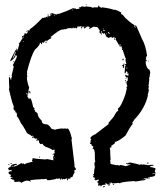

<svg xmlns="http://www.w3.org/2000/svg" viewBox="-20 -769 706 833"><path d="M295.9 -723.6V-727.5H293.9V-723.6ZM458 26.4V24.4H452.1V26.4ZM602.5 8.8V6.8H598.6V8.8ZM36.1 -45.9Q36.1 -49.8 30.3 -49.8Q30.8 -45.9 36.1 -45.9ZM215.8 -83V-86.9H213.9V-83ZM98.6 -356.4V-366.2H94.7L96.7 -356.4ZM532.2 -471.7V-475.6H530.3V-471.7ZM528.3 -471.7V-475.6H526.4V-471.7ZM34.2 -514.6Q43.9 -522.5 47.9 -542V-543.9H45.9Q45.9 -541 34.2 -514.6ZM499 -571.3Q502.9 -571.3 502.9 -577.1H499ZM83 -588.9V-590.8H79.1V-588.9ZM83 -606.4V-610.4Q79.1 -609.9 79.1 -606.4ZM442.4 -620.1V-624H440.4V-620.1ZM456.1 -622.1Q456.1 -627 450.2 -629.9H448.2V-627.9Q448.2 -625 456.1 -622.1ZM430.7 -633.8Q434.6 -633.8 434.6 -637.7Q432.6 -637.7 428.7 -639.6V-633.8ZM430.7 -641.6V-645.5H428.7V-641.6ZM350.6 -651.4V-653.3H346.7V-651.4ZM569.3 -649.4Q564.5 -659.2 561.5 -659.2V-657.2Q565.4 -652.3 565.4 -649.4ZM188.5 -694.3V-696.3H184.6V-694.3ZM217.8 -702.1V-704.1H213.9V-702.1ZM356.4 -747.1H352.5V-749H356.4ZM426.8 43.9V40L434.6 38.1V42ZM456.1 38.1H448.2V36.1H456.1ZM475.6 32.2H469.7V28.3H471.7Q475.6 28.8 475.6 32.2ZM20.5 -53.7H16.6V-57.6H20.5ZM30.3 -57.6H26.4V-61.5H30.3ZM624 -59.6H618.2V-63.5H624ZM149.4 -85V-88.9H153.3Q153.3 -85 149.4 -85ZM112.3 -364.3H108.4L106.4 -374H110.4ZM524.4 -411.1H522.5V-415H524.4ZM526.4 -417Q522.5 -417 522.5 -420.9L526.4 -422.9ZM528.3 -426.8H524.4Q524.9 -430.7 528.3 -430.7ZM24.4 -438.5H20.5V-440.4H24.4ZM516.6 -473.6H512.7Q512.7 -477.5 514.6 -477.5Q512.7 -481.4 512.7 -483.4L508.8 -481.4V-485.4Q516.6 -485.4 516.6 -493.2H520.5Q516.6 -475.6 516.6 -473.6ZM38.1 -499V-502.9H42Q42 -499 38.1 -499ZM626 -502.9H622.1V-504.9H626ZM512.7 -506.8 510.7 -510.7Q511.2 -514.6 514.6 -514.6L516.6 -510.7Q516.6 -506.8 512.7 -506.8ZM178.7 -583H176.8Q178.7 -586.9 178.7 -588.9Q182.6 -588.4 182.6 -585ZM186.5 -702.1V-706.1H190.4Q190.4 -702.1 186.5 -702.1ZM418.9 40H417Q417 38.1 415 34.2L411.1 36.1H405.3Q407.2 26.4 407.2 24.4H403.3V18.6Q403.3 14.6 409.2 14.6V10.7H401.4L395.5 14.6Q395.5 10.7 389.6 10.7V8.8Q393.6 3.9 393.6 2.9Q383.8 1.5 383.8 -2.9Q387.7 -7.8 387.7 -8.8H383.8V-12.7Q387.7 -12.7 387.7 -14.6Q387.7 -27.8 391.6 -45.9Q389.6 -53.7 389.6 -59.6Q390.1 -67.4 393.6 -67.4L391.6 -77.1V-96.7Q391.6 -124 381.8 -124V-126L385.7 -131.8L376 -139.6L377.9 -143.6Q370.1 -143.6 370.1 -147.5L376 -155.3H370.1L376 -163.1L372.1 -168.9Q373 -178.2 393.6 -186.5L452.1 -231.4L450.2 -235.4L473.6 -262.7Q485.8 -288.1 493.2 -288.1L491.2 -297.9Q505.9 -306.2 524.4 -360.4L530.3 -385.7Q528.3 -389.6 528.3 -391.6L532.2 -393.6Q532.2 -397.5 528.3 -407.2H530.3L528.3 -411.1Q529.3 -418.9 534.2 -418.9V-434.6L530.3 -432.6Q524.9 -432.6 522.5 -444.3H524.4Q532.2 -440.4 536.1 -440.4L538.1 -444.3L536.1 -448.2Q538.1 -448.2 538.1 -450.2H536.1L532.2 -448.2Q532.2 -452.1 534.2 -452.1Q531.2 -460 528.3 -460Q524.4 -453.6 524.4 -450.2Q520.5 -450.2 520.5 -454.1L522.5 -477.5Q520.5 -477.5 520.5 -479.5Q523.4 -479.5 526.4 -485.4Q522.5 -485.4 522.5 -491.2H528.3Q524.4 -504.9 524.4 -512.7Q526.4 -512.7 526.4 -514.6Q523.9 -514.6 514.6 -545.9Q512.7 -545.9 512.7 -547.9Q514.6 -551.8 514.6 -553.7L510.7 -551.8H508.8Q508.8 -555.7 510.7 -559.6H506.8L508.8 -563.5Q505.9 -571.3 502.9 -571.3V-565.4H501L481.4 -598.6L483.4 -602.5V-604.5H479.5V-596.7H475.6L477.5 -606.4L473.6 -608.4Q468.8 -604.5 467.8 -604.5Q463.9 -604.5 463.9 -608.4Q460 -608.4 450.2 -604.5Q440.4 -609.9 440.4 -612.3Q434.6 -623 434.6 -626H432.6V-622.1H430.7Q420.9 -627.4 420.9 -629.9L422.9 -633.8H418.9Q418.9 -624.5 422.9 -618.2H420.9Q413.6 -627.9 411.1 -627.9Q411.1 -631.8 413.1 -635.7Q404.3 -651.4 401.4 -651.4L385.7 -653.3Q369.1 -643.6 366.2 -643.6V-645.5L370.1 -651.4Q362.3 -652.8 362.3 -655.3Q358.9 -654.8 346.7 -645.5L342.8 -647.5L344.7 -651.4V-653.3H336.9Q336.9 -645.5 331.1 -645.5V-647.5L335 -655.3H333Q322.8 -653.3 313.5 -653.3L315.4 -649.4V-647.5Q313.5 -647.5 309.6 -645.5L307.6 -649.4L299.8 -645.5V-649.4Q293.9 -649.4 293.9 -645.5L284.2 -647.5Q280.3 -645.5 278.3 -645.5V-647.5L262.7 -641.6Q258.8 -643.6 256.8 -643.6Q256.8 -639.6 252.9 -639.6Q251 -639.6 251 -641.6Q237.3 -639.6 202.1 -610.4H200.2V-604.5L204.1 -606.4V-604.5Q184.6 -593.8 184.6 -590.8L180.7 -592.8H178.7Q170.9 -588.9 170.9 -583L167 -585H161.1L163.1 -581.1Q163.1 -577.1 159.2 -577.1Q157.2 -581.1 157.2 -583H153.3Q153.3 -572.3 131.8 -553.7Q115.2 -529.3 96.7 -456.1L98.6 -452.1Q96.7 -448.7 96.7 -444.3Q98.6 -441.9 98.6 -434.6H96.7Q96.7 -415 106.4 -389.6Q105 -377.9 102.5 -377.9Q102.5 -376 104.5 -376Q102.5 -356.4 98.6 -352.5V-350.6Q104.5 -344.2 104.5 -338.9L110.4 -342.8Q116.2 -342.8 124 -303.7Q127 -303.7 129.9 -297.9V-295.9L127.9 -292Q130.9 -292 133.8 -286.1Q131.8 -286.1 131.8 -284.2Q143.6 -280.3 143.6 -274.4Q143.6 -262.2 161.1 -245.1Q161.1 -229.5 182.6 -229.5Q190.9 -229.5 204.1 -210L219.7 -206.1Q227.1 -210 249 -211.9V-210L252.9 -211.9Q256.8 -211.9 256.8 -210L260.7 -211.9Q265.1 -211.9 268.6 -210Q272.5 -211.9 274.4 -211.9Q284.2 -202.1 292 -167Q292 -165 290 -165L303.7 -49.8H301.8Q301.8 -47.4 309.6 -36.1Q309.6 -30.3 301.8 -30.3L303.7 -20.5Q300.8 -18.1 293.9 -1Q284.2 -1 284.2 6.8H282.2L278.3 4.9Q274.4 9.8 274.4 12.7H270.5Q270.5 8.8 272.5 4.9H268.6Q262.2 8.8 258.8 8.8Q254.9 6.8 252.9 6.8Q252.9 10.7 249 10.7Q247.1 6.8 247.1 4.9H245.1Q245.1 10.7 241.2 10.7Q239.3 6.8 239.3 4.9Q237.3 4.9 227.5 6.8Q227.5 4.9 225.6 4.9Q225.6 8.8 194.3 12.7H186.5Q182.6 12.7 182.6 6.8Q176.8 6.8 163.1 8.8V6.8Q159.2 8.8 157.2 8.8Q139.2 8.8 110.4 12.7L114.3 18.6H112.3Q105 14.6 96.7 14.6Q88.9 14.6 71.3 24.4Q71.3 21.5 63.5 18.6Q52.7 20.5 42 20.5V18.6L43.9 14.6Q38.1 14.6 38.1 8.8Q36.1 8.8 36.1 10.7Q29.8 6.8 26.4 6.8V2.9H34.2V1Q27.8 1 24.4 -2.9L28.3 -10.7Q21 -10.7 16.6 -18.6Q16.6 -26.4 32.2 -26.4Q28.3 -31.2 28.3 -32.2Q24.4 -30.3 20.5 -30.3Q16.6 -30.3 16.6 -34.2Q18.6 -34.2 18.6 -36.1Q14.6 -36.1 14.6 -40Q22.5 -41 22.5 -45.9L26.4 -43.9H28.3V-45.9H24.4Q30.3 -57.6 47.9 -57.6Q47.9 -59.6 49.8 -59.6L53.7 -53.7Q38.1 -52.2 38.1 -45.9Q46.4 -45.9 73.2 -61.5H75.2V-57.6H79.1L77.1 -61.5H79.1L86.9 -55.7Q87.4 -60.1 122.1 -67.4L118.2 -73.2Q122.1 -78.1 122.1 -83Q139.2 -79.1 178.7 -77.1L182.6 -79.1Q206.1 -75.2 211.9 -73.2Q211.9 -77.1 210 -90.8H213.9V-98.6H208V-100.6L217.8 -104.5L215.8 -114.3H217.8Q215.8 -118.2 215.8 -120.1L206.1 -118.2Q206.1 -122.6 178.7 -131.8Q165 -139.6 165 -145.5L155.3 -143.6L149.4 -151.4V-157.2Q147.5 -157.2 147.5 -161.1H145.5Q140.6 -157.2 139.6 -157.2L137.7 -161.1V-163.1H141.6V-167Q137.7 -167 137.7 -168.9L133.8 -167Q126 -170.9 126 -172.9L122.1 -170.9Q118.2 -170.9 118.2 -174.8Q120.1 -174.8 120.1 -176.8L124 -174.8H126L122.1 -180.7L118.2 -178.7H116.2Q116.2 -181.6 98.6 -190.4Q92.8 -197.3 92.8 -200.2Q78.1 -226.6 71.3 -233.4Q57.6 -264.6 51.8 -264.6L53.7 -268.6Q53.7 -282.2 45.9 -282.2V-284.2L47.9 -288.1Q40 -288.1 38.1 -299.8Q40 -303.7 40 -305.7Q32.2 -324.2 24.4 -358.4Q22.5 -358.4 22.5 -360.4H24.4Q21 -369.6 18.6 -383.8Q18.6 -385.7 20.5 -385.7Q18.6 -410.2 18.6 -434.6Q24.4 -434.6 26.4 -422.9H28.3Q28.3 -432.1 32.2 -436.5Q32.2 -440.4 30.3 -440.4L40 -481.4Q36.1 -481.4 36.1 -487.3Q53.7 -519 53.7 -526.4L47.9 -530.3Q46.9 -517.1 24.4 -502.9V-506.8Q49.3 -557.6 53.7 -559.6V-557.6L51.8 -553.7Q53.7 -549.8 53.7 -547.9H55.7V-549.8Q53.7 -553.7 53.7 -555.7L57.6 -553.7Q57.6 -558.6 63.5 -575.2L61.5 -579.1Q69.3 -588.4 77.1 -602.5H79.1Q75.2 -608.9 75.2 -612.3Q86.9 -612.3 86.9 -626L94.7 -622.1Q94.7 -623 102.5 -631.8Q98.6 -631.8 98.6 -633.8L94.7 -631.8H92.8Q92.8 -636.2 110.4 -637.7L108.4 -641.6Q126 -651.9 165 -692.4L168.9 -690.4L174.8 -694.3V-692.4Q188.5 -697.3 188.5 -702.1Q192.4 -701.7 192.4 -698.2Q190.4 -698.2 190.4 -696.3H192.4Q199.7 -704.1 204.1 -704.1V-706.1H198.2Q198.2 -704.1 196.3 -704.1Q196.3 -711.9 211.9 -711.9L210 -708L213.9 -710L219.7 -706.1V-708L223.6 -706.1H225.6L231.4 -710Q233.4 -710 233.4 -708Q278.8 -723.6 295.9 -733.4Q297.9 -733.4 307.6 -731.4Q307.6 -733.4 309.6 -733.4V-729.5L325.2 -731.4L323.2 -735.4V-737.3Q333 -737.3 333 -741.2Q343.3 -741.2 346.7 -739.3L354.5 -741.2Q379.9 -739.3 379.9 -735.4L389.6 -737.3H405.3Q405.3 -745.1 409.2 -745.1Q409.2 -738.8 420.9 -735.4Q422.9 -735.4 422.9 -737.3Q462.4 -731.9 475.6 -725.6V-727.5Q492.2 -723.6 506.8 -713.9L504.9 -710V-708Q511.7 -708 522.5 -692.4Q557.6 -659.2 571.3 -657.2L596.7 -598.6Q611.3 -575.2 618.2 -526.4Q614.3 -526.4 612.3 -510.7Q616.2 -510.3 616.2 -506.8V-502.9L612.3 -504.9H610.4V-502.9H614.3L612.3 -499V-493.2Q618.2 -467.8 627.9 -467.8L631.8 -456.1Q628.9 -428.7 626 -428.7Q626 -426.8 627.9 -426.8Q625.5 -400.9 624 -397.5Q624 -395.5 626 -395.5L624 -385.7Q624 -381.3 626 -377.9Q623 -360.4 620.1 -360.4L622.1 -356.4Q608.9 -297.9 563.5 -251Q555.2 -237.3 553.7 -237.3L555.7 -233.4V-231.4Q542.5 -215.8 524.4 -180.7Q490.7 -153.3 477.5 -153.3L479.5 -149.4Q479.5 -147 461.9 -135.7L463.9 -131.8V-129.9L456.1 -127.9L458 -118.2Q458 -93.8 460 -77.1L458 -73.2Q460 -61.5 460 -57.6L487.3 -51.8L491.2 -53.7Q492.2 -53.7 497.1 -49.8H499V-53.7Q515.1 -51.3 526.4 -47.9Q540.5 -53.7 545.9 -53.7V-55.7Q526.4 -55.7 526.4 -59.6L530.3 -61.5Q534.2 -59.6 536.1 -59.6Q536.6 -63.5 540 -63.5H547.9Q583.5 -56.2 585 -53.7L588.9 -55.7H596.7Q598.6 -55.7 598.6 -53.7Q600.6 -53.7 600.6 -55.7Q622.1 -53.7 622.1 -51.8L626 -53.7Q627.9 -53.7 627.9 -51.8L631.8 -53.7H645.5V-49.8Q639.6 -49.8 631.8 -47.9V-43.9Q642.6 -43.9 655.3 -38.1Q651.4 -25.9 651.4 -22.5Q655.3 -22 655.3 -16.6H641.6V-14.6H653.3V-10.7Q653.3 -1 622.1 -1V1H629.9V4.9H604.5Q604.5 8.8 612.3 8.8Q612.3 12.7 596.7 14.6V12.7Q591.3 16.1 567.4 18.6Q563.5 16.6 561.5 16.6Q501 20.5 501 26.4Q499 26.4 495.1 24.4Q481.9 26.4 467.8 26.4L461.9 22.5H460Q460 27.3 456.1 32.2Q442.4 32.2 442.4 26.4H436.5L438.5 30.3V32.2Q418.9 32.2 418.9 40Z"/></svg>

Font: Mister Brush
Style: Regular
Weight: 400
Designer: GGBotNet
Foundry: GGBotNet
Version: 1.00